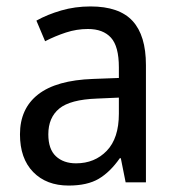

<svg xmlns="http://www.w3.org/2000/svg" viewBox="-20 -566 548 596"><path d="M261 -546Q350 -546 391.5 -501Q433 -456 433 -364V0H370L355 -75H352Q322 -32 286.5 -11Q251 10 193 10Q124 10 83 -32Q42 -74 42 -149Q42 -229 98.5 -273Q155 -317 269 -321L349 -324V-357Q349 -422 324.5 -449Q300 -476 253 -476Q218 -476 184.5 -465Q151 -454 120 -438L93 -502Q127 -521 170 -533.5Q213 -546 261 -546ZM281 -260Q198 -257 164 -229Q130 -201 130 -149Q130 -103 153.5 -81Q177 -59 216 -59Q274 -59 311.5 -98Q349 -137 349 -213V-263Z"/></svg>

Font: Noto Sans Gurmukhi SemiCondensed
Style: Regular
Weight: 400
Width: 4
Designer: Jelle Bosma - Monotype Design Team
Foundry: Monotype Imaging Inc.
Version: Version 2.004; ttfautohint (v1.8.4.7-5d5b)